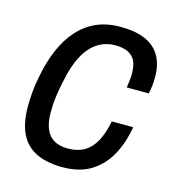

<svg xmlns="http://www.w3.org/2000/svg" viewBox="-88 -614 643 701"><g transform="rotate(15 234.0 -263.0)"><path d="M210 12Q152 12 111.5 -7Q71 -26 51 -66.5Q31 -107 31 -170Q31 -197 33.5 -225.5Q36 -254 42 -283Q53 -342 73 -389Q93 -436 123 -469.5Q153 -503 192.5 -520.5Q232 -538 283 -538Q340 -538 377.5 -521.5Q415 -505 433.5 -472.5Q452 -440 452 -393Q452 -379 450.5 -363Q449 -347 445 -330H362Q364 -344 365.5 -358Q367 -372 367 -383Q367 -412 358.5 -430.5Q350 -449 331 -458.5Q312 -468 282 -468Q245 -468 215 -448.5Q185 -429 164 -389.5Q143 -350 131 -288Q125 -260 122 -238.5Q119 -217 118 -201Q117 -185 117 -171Q117 -133 127.5 -108Q138 -83 159 -71Q180 -59 211 -59Q249 -59 275 -75Q301 -91 317 -122Q333 -153 341 -196H422Q412 -135 386 -88Q360 -41 317 -14.5Q274 12 210 12Z"/></g></svg>

Font: Archivo SemiCondensed
Style: Italic
Weight: 400
Width: 4
Italic angle: -10°
Designer: Hector Gatti
Foundry: Omnibus-Type
Version: Version 2.001